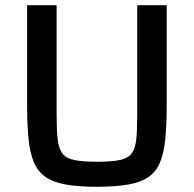

<svg xmlns="http://www.w3.org/2000/svg" viewBox="-20 -708 744 736"><path d="M352 8Q281 8 233 -0.5Q185 -9 155.5 -29Q126 -49 110.5 -84.5Q95 -120 89.5 -174Q84 -228 84 -304V-688H197V-269Q197 -211 201 -175Q205 -139 219 -120Q233 -101 265 -94.5Q297 -88 352 -88Q408 -88 439 -94.5Q470 -101 484.5 -120Q499 -139 502.5 -175Q506 -211 506 -269V-688H619V-304Q619 -228 613.5 -174Q608 -120 593 -84.5Q578 -49 548.5 -29Q519 -9 471 -0.5Q423 8 352 8Z"/></svg>

Font: Saira Thin Medium
Style: Regular
Weight: 500
Version: Version 1.101